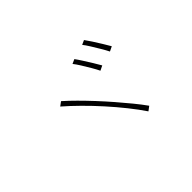

<svg xmlns="http://www.w3.org/2000/svg" viewBox="-91 -1014 1182 1182"><g transform="rotate(-45 500.0 -423.5)"><path d="M566 -678Q578 -662 595.5 -634.5Q613 -607 631 -578Q649 -549 660 -529L629 -514Q619 -535 602 -564Q585 -593 567.5 -621Q550 -649 537 -665ZM691 -719Q703 -703 720.5 -676Q738 -649 755.5 -620.5Q773 -592 785 -571L754 -556Q743 -578 726 -606.5Q709 -635 692 -662.5Q675 -690 662 -706ZM325 -553Q360 -522 398.5 -483.5Q437 -445 477 -402Q517 -359 555 -315Q593 -271 627.5 -229Q662 -187 689 -149L661 -128Q628 -177 584.5 -231.5Q541 -286 492 -340.5Q443 -395 393 -444.5Q343 -494 298 -533Z"/></g></svg>

Font: Noto Sans JP
Style: Regular
Weight: 100
Designer: Ryoko NISHIZUKA 西塚涼子 (kana, bopomofo & ideographs); Paul D. Hunt (Latin, Greek & Cyrillic); Sandoll Communications 산돌커뮤니
Foundry: Adobe
Version: Version 2.004;hotconv 1.0.118;makeotfexe 2.5.65603